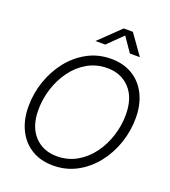

<svg xmlns="http://www.w3.org/2000/svg" viewBox="-167 -1064 1062 1198"><g transform="rotate(20 364.0 -465.5)"><path d="M323.2 11.2Q240.2 11.2 179.9 -25.9Q119.6 -63 86.9 -129.6Q54.2 -196.3 54.2 -284.2Q54.2 -369.6 81.8 -450.7Q109.4 -531.7 160.4 -596.7Q211.4 -661.6 282.2 -700.2Q353 -738.8 439.5 -738.8Q522.5 -738.8 582.8 -701.7Q643.1 -664.6 675.8 -597.9Q708.5 -531.2 708.5 -442.9Q708.5 -356.9 680.9 -276.1Q653.3 -195.3 602.1 -130.4Q550.8 -65.4 480 -27.1Q409.2 11.2 323.2 11.2ZM325.7 -51.3Q397.9 -51.3 456.5 -84.5Q515.1 -117.7 556.9 -174.1Q598.6 -230.5 620.8 -300Q643.1 -369.6 643.1 -441.9Q643.1 -553.7 585.7 -615Q528.3 -676.3 437 -676.3Q364.3 -676.3 305.7 -642.8Q247.1 -609.4 205.6 -552.7Q164.1 -496.1 141.8 -426.5Q119.6 -356.9 119.6 -284.7Q119.6 -173.8 176.8 -112.5Q233.9 -51.3 325.7 -51.3ZM372.6 -809.6H307.6L308.1 -810.1L446.3 -943.4H507.3L602.1 -810.1L601.6 -809.6H536.1L470.2 -905.3Z"/></g></svg>

Font: Inter Display Light
Style: Italic
Weight: 300
Italic angle: -9.39999°
Designer: Rasmus Andersson
Foundry: rsms
Version: Version 4.000;git-a52131595